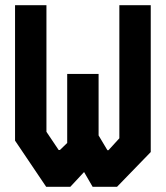

<svg xmlns="http://www.w3.org/2000/svg" viewBox="-20 -720 640 740"><path d="M38 -700V-178L158 0H251L304 -57L337 0H431L561 -134V-700H440V-187L398 -141H394L360 -198V-435H239V-169L211 -142H206L159 -212V-700Z"/></svg>

Font: Kode Mono
Style: Bold
Weight: 700
Monospace: yes
Designer: Isa Ozler
Foundry: Kadena LLC
Version: Version 1.206;gftools[0.9.28]